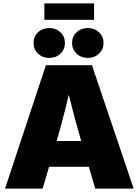

<svg xmlns="http://www.w3.org/2000/svg" viewBox="-20 -1112 818 1132"><path d="M9.8 0 250.5 -727.5H522L768.1 0H541.5L458.5 -282.2Q431.6 -374 407.2 -467.8Q382.8 -561.5 360.4 -658.7H410.6Q388.2 -561.5 364.7 -467.8Q341.3 -374 314.5 -282.2L231.4 0ZM189 -128.4V-280.8H589.4V-128.4ZM497.6 -770.5Q458 -770.5 431.4 -795.9Q404.8 -821.3 404.8 -858.9Q404.8 -896.5 431.4 -921.6Q458 -946.8 497.6 -946.8Q537.1 -946.8 563.7 -921.6Q590.3 -896.5 590.3 -858.9Q590.3 -820.8 563.7 -795.7Q537.1 -770.5 497.6 -770.5ZM270 -770.5Q230.5 -770.5 204.1 -795.9Q177.7 -821.3 177.7 -858.9Q177.7 -896.5 204.1 -921.6Q230.5 -946.8 270 -946.8Q310.1 -946.8 336.4 -921.6Q362.8 -896.5 362.8 -858.9Q362.8 -820.8 336.4 -795.7Q310.1 -770.5 270 -770.5ZM534.7 -1091.8V-995.1H241.7V-1091.8Z"/></svg>

Font: Inter 24pt Black
Style: Regular
Weight: 900
Designer: Rasmus Andersson
Foundry: rsms
Version: Version 4.001;git-66647c0bb